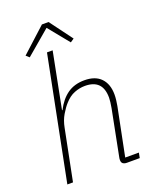

<svg xmlns="http://www.w3.org/2000/svg" viewBox="-163 -991 878 1084"><g transform="rotate(-20 276.5 -449.0)"><path d="M50 0 197 -740H231L165 -404H168Q197 -461 239 -490.5Q281 -520 341 -520Q406 -520 440 -484.5Q474 -449 474 -386Q474 -371 472 -353.5Q470 -336 467 -320L409 -31H491L485 0H408Q393 0 384.5 -6.5Q376 -13 376 -28Q376 -33 376.5 -37Q377 -41 378 -45L432 -320Q435 -336 437 -353Q439 -370 439 -380Q439 -435 412.5 -462Q386 -489 333 -489Q301 -489 269 -476.5Q237 -464 209 -432Q191 -412 172 -380Q153 -348 145 -306L84 0ZM224 -898H264L365 -762L343 -747L242 -871L96 -747L77 -764Z"/></g></svg>

Font: IBM Plex Sans ExtraLight
Style: Italic
Weight: 250
Italic angle: -11.31°
Designer: Mike Abbink, Paul van der Laan, Pieter van Rosmalen
Foundry: Bold Monday
Version: Version 3.201